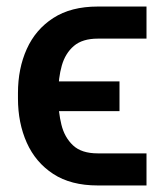

<svg xmlns="http://www.w3.org/2000/svg" viewBox="-20 -566 504 590"><path d="M280.3 -94.7H430.2V3.9H280.3Q197.8 3.9 143.6 -31.5Q89.4 -66.9 62.3 -127.4Q35.2 -188 35.2 -263.2V-280.3Q35.2 -355.5 62.3 -415.5Q89.4 -475.6 143.8 -510.7Q198.2 -545.9 280.3 -545.9H430.2V-447.3H280.3Q233.4 -447.3 207 -424.8Q180.7 -402.3 169.9 -364.5Q159.2 -326.7 159.2 -280.3V-263.2Q159.2 -221.7 168.7 -182.9Q178.2 -144 204.3 -119.4Q230.5 -94.7 280.3 -94.7ZM347.2 -315.9V-224.6H94.2V-315.9Z"/></svg>

Font: Inter Cardless
Style: Medium
Weight: 500
Designer: Rasmus Andersson
Foundry: rsms
Version: Version 4.001;git-9221beed3